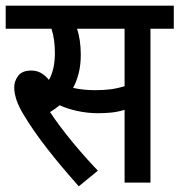

<svg xmlns="http://www.w3.org/2000/svg" viewBox="-20 -642 631 675"><path d="M509 -541V0H418V-256Q396 -249 373.5 -246.5Q351 -244 325 -244Q287 -244 251 -252Q215 -260 190 -272Q174 -259 156 -248Q189 -198 234 -143.5Q279 -89 324 -42L257 13Q191 -61 143.5 -122.5Q96 -184 66 -234Q46 -266 38 -290.5Q30 -315 30 -335Q30 -357 44 -375.5Q58 -394 90 -394Q109 -394 124 -385.5Q139 -377 152 -361Q173 -398 173 -456Q173 -504 161 -541H0V-622H591V-541ZM314 -325Q344 -325 368 -328Q392 -331 418 -339V-541H251Q257 -523 260.5 -499.5Q264 -476 264 -450Q264 -413 256.5 -384Q249 -355 237 -333Q255 -329 274.5 -327Q294 -325 314 -325Z"/></svg>

Font: Noto Sans Condensed Medium
Style: Regular
Weight: 500
Width: 3
Designer: Monotype Design Team
Foundry: Monotype Imaging Inc.
Version: Version 2.013; ttfautohint (v1.8.4.7-5d5b)